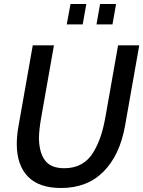

<svg xmlns="http://www.w3.org/2000/svg" viewBox="-20 -927 717 961"><path d="M285 14Q175 14 119.5 -43.5Q64 -101 64 -207Q64 -248 73 -298L144 -700H250L187 -343Q175 -276 175 -235Q176 -164 205 -124.5Q234 -85 302 -85Q351 -85 387.5 -105.5Q424 -126 447 -164.5Q470 -203 484 -245Q498 -287 508 -343L571 -700H677L606 -298Q580 -151 498.5 -68.5Q417 14 285 14ZM543 -805H463L481 -907H561ZM394 -805H314L333 -907H412Z"/></svg>

Font: Cabin
Style: Medium Italic
Weight: 500
Designer: Pablo Impallari
Foundry: Pablo Impallari. www.impallari.com Igino Marini. www.ikern.com
Version: Version 1.005